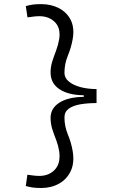

<svg xmlns="http://www.w3.org/2000/svg" viewBox="-20 -814 626 938"><path d="M181.2 104.5Q155.3 104.5 137.9 101.8Q120.6 99.1 106 94.7L113.8 39.6Q129.9 42 144.8 43.7Q159.7 45.4 172.4 45.4Q219.7 45.4 249 13.7Q271 -11.2 271 -50.8Q271 -62.5 269 -76.2Q264.6 -103 254.9 -128.9Q244.6 -154.8 235.8 -181.9Q227.1 -209 227.1 -238.3Q227.1 -284.7 269.8 -312.3Q312.5 -339.8 389.2 -340.8V-348.6Q312.5 -349.6 269.8 -378.7Q227.1 -407.7 227.1 -460Q227.1 -488.3 235.6 -514.6Q244.1 -541 254.4 -567.9Q264.2 -594.2 269 -622.1Q271 -634.3 271 -645.5Q271 -682.1 249 -705.1Q219.7 -734.9 172.4 -734.9Q159.7 -734.9 145 -733.2Q130.4 -731.4 114.3 -729L106 -784.2Q120.6 -788.6 137.9 -791.3Q155.3 -793.9 181.2 -793.9Q230 -793.9 268.6 -773.7Q307.1 -753.4 326.2 -715.3Q338.4 -689.9 338.4 -657.7Q338.4 -641.1 335 -622.1Q327.6 -581.1 311.5 -542Q294.9 -502.9 294.9 -458Q294.9 -433.1 316.7 -415.3Q338.4 -397.5 374 -388.2Q409.7 -378.9 451.7 -378.9V-310.5Q408.2 -310.5 372.6 -304.4Q336.9 -298.3 315.9 -283Q294.9 -267.6 294.9 -240.2Q294.9 -197.3 311.5 -157.2Q328.1 -117.2 335 -76.2Q344.7 -19.5 325.9 21Q307.1 61.5 268.6 83Q230 104.5 181.2 104.5Z"/></svg>

Font: CaskaydiaCove NFP Light
Style: Regular
Weight: 300
Designer: Aaron Bell
Foundry: Saja Typeworks
Version: Version 2111.001; VTT 6.35;Nerd Fonts 3.1.1